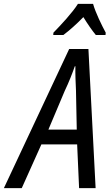

<svg xmlns="http://www.w3.org/2000/svg" viewBox="-79 -968 568 988"><path d="M195 -788H247C278 -811 314 -843 350 -880C372 -844 395 -811 414 -788H464L465 -800C445 -837 412 -904 400 -948H322C293 -902 235 -840 196 -800ZM170 -301 254 -500C276 -546 293 -590 306 -627H309C308 -591 310 -543 312 -502L316 -301ZM-59 0H33L134 -225H318L328 0H413L376 -716H277Z"/></svg>

Font: Noto Sans Display SemiCondensed
Style: Italic
Weight: 400
Width: 4
Italic angle: -12°
Designer: Monotype Design Team
Foundry: Monotype Imaging Inc.
Version: Version 1.900